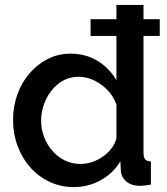

<svg xmlns="http://www.w3.org/2000/svg" viewBox="-20 -750 677 780"><path d="M469 -95 471 -56Q473 -29 494 -12Q515 5 548 5Q564 5 593 0V-94Q576 -95 569.5 -103Q563 -111 563 -130V-604H629V-672H563V-730H453V-672H348V-604H453V-424Q425 -473 376.5 -502.5Q328 -532 267 -532Q217 -532 175 -511Q133 -490 100 -452Q68 -415 50.5 -366Q33 -317 33 -263Q33 -207 51.5 -157Q70 -107 103 -70Q137 -32 182 -11Q227 10 279 10Q339 10 389.5 -18Q440 -46 469 -95ZM194 -136Q172 -160 159.5 -192.5Q147 -225 147 -260Q147 -294 158.5 -326Q170 -358 190 -383Q235 -438 298 -438Q347 -438 390 -407Q435 -375 453 -325V-188Q441 -144 398 -114Q355 -84 306 -84Q274 -84 245 -97.5Q216 -111 194 -136Z"/></svg>

Font: RT Raleway SemiBold
Style: Regular
Weight: 400
Designer: Matt McInerney, Pablo Impallari, Rodrigo Fuenzalida — Edited by Milan Moffatt in April 2016
Foundry: Matt McInerney, Pablo Impallari, Rodrigo Fuenzalida — Edited by Milan Moffatt in April 2016
Version: Version 3.001